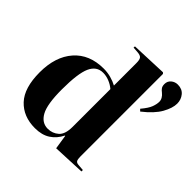

<svg xmlns="http://www.w3.org/2000/svg" viewBox="-197 -959 1154 1154"><g transform="rotate(45 379.5 -382.5)"><path d="M257 14Q158 14 99 -49Q40 -112 40 -244Q40 -377 108 -454.5Q176 -532 297 -532Q329 -532 358.5 -524Q388 -516 412 -503V-694Q412 -722 404 -732.5Q396 -743 373 -745L334 -748L335 -759L564 -768L571 -761V-60Q571 -36 576.5 -26Q582 -16 601 -15L639 -12V0L433 9L419 -82H416Q394 -37 355 -11.5Q316 14 257 14ZM314 -38Q354 -38 383 -63.5Q412 -89 412 -152V-473Q391 -491 364.5 -501.5Q338 -512 312 -512Q257 -512 232 -456.5Q207 -401 207 -265Q207 -140 235 -89Q263 -38 314 -38ZM634 -504 622 -516Q655 -555 664.5 -581Q674 -607 674 -627Q674 -655 645 -678Q635 -685 627.5 -695.5Q620 -706 620 -724Q620 -749 638 -764Q656 -779 680 -779Q717 -779 737.5 -754Q758 -729 758 -695Q758 -657 730 -607Q702 -557 634 -504Z"/></g></svg>

Font: Literata 72pt
Style: Bold
Weight: 700
Designer: Latin by Veronika Burian and Jose Scaglione. Greek by Irene Vlachou. Cyrillic by Vera Evstafieva.
Foundry: TypeTogether
Version: Version 3.002